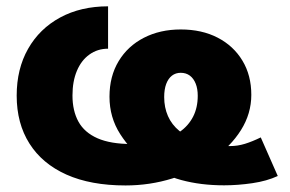

<svg xmlns="http://www.w3.org/2000/svg" viewBox="-20 -564 899 595"><path d="M369.1 10.7Q261.2 10.7 186 -22.9Q110.8 -56.6 71.3 -119.1Q31.7 -181.6 31.7 -267.6Q31.7 -350.6 67.1 -412.8Q102.5 -475.1 166.5 -509.8Q230.5 -544.4 314.9 -544.4V-413.1Q282.2 -413.1 257.1 -395Q231.9 -377 218.3 -344.5Q204.6 -312 204.6 -268.1Q204.6 -220.7 223.1 -187Q241.7 -153.3 282.2 -135.5Q322.8 -117.7 387.7 -117.7Q434.6 -117.7 472.4 -127.2Q510.3 -136.7 537.1 -155.5Q564 -174.3 578.4 -202.4Q592.8 -230.5 592.8 -267.1Q592.8 -289.1 586.4 -304.9Q580.1 -320.8 568.4 -329.6Q556.6 -338.4 540 -338.4Q524.4 -338.4 512.9 -329.6Q501.5 -320.8 495.1 -304Q488.8 -287.1 488.8 -263.2Q488.8 -231 500.5 -204.3Q512.2 -177.7 535.9 -158.2Q559.6 -138.7 595.7 -127.4Q615.2 -120.1 640.9 -115.7Q666.5 -111.3 692.9 -111.3Q716.3 -111.3 739.3 -118.4Q762.2 -125.5 788.1 -138.2L840.8 -18.6Q807.1 -2.9 762 3.7Q716.8 10.3 674.3 10.3Q602.1 10.3 541.7 -6.1Q481.4 -22.5 436 -58.6Q385.7 -96.7 352.5 -148.4Q319.3 -200.2 319.3 -264.2Q319.3 -327.6 347.7 -374.5Q376 -421.4 426 -447Q476.1 -472.7 540 -472.7Q605.5 -472.7 654.5 -447.3Q703.6 -421.9 731.2 -376.2Q758.8 -330.6 758.8 -270Q758.8 -211.9 726.8 -160.9Q694.8 -109.9 639.4 -71.3Q584 -32.7 514.2 -11Q444.3 10.7 369.1 10.7Z"/></svg>

Font: Inter 20pt ExtraBold
Style: Regular
Weight: 800
Version: Version 4.001;git-66647c0bb